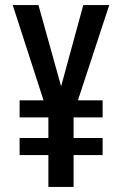

<svg xmlns="http://www.w3.org/2000/svg" viewBox="-20 -734 481 754"><path d="M220 -395 131 -714H30L151 -340H57V-273H170V-192H57V-125H170V0H269V-125H383V-192H269V-273H383V-340H286L409 -714H307Z"/></svg>

Font: Noto Sans Myanmar ExtraCondensed Medium
Style: Regular
Weight: 500
Width: 2
Designer: Monotype Design Team
Foundry: Monotype Imaging Inc.
Version: Version 2.107